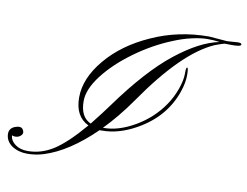

<svg xmlns="http://www.w3.org/2000/svg" viewBox="-230 -784 1142 889"><g transform="rotate(10 341.0 -339.5)"><path d="M519 -628.9Q431.2 -593.3 348.6 -533.2Q266.1 -473.1 214.8 -406.2Q164.1 -339.8 164.1 -284.7Q164.1 -209.5 214.4 -187.5Q265.1 -251.5 292 -289.1Q421.4 -467.8 533.7 -556.6Q646 -645.5 736.8 -663.1Q711.4 -667 679.7 -667Q647.9 -667 605.5 -657.2Q563 -647.5 519 -628.9ZM837.9 -668.9Q837.9 -658.2 789.1 -659.2Q774.4 -659.2 761.7 -659.7Q747.6 -656.2 737.3 -652.3L715.8 -644.5Q570.8 -580.6 397 -328.6Q337.4 -243.2 273.4 -178.2H277.3Q346.7 -178.2 423.8 -223.1Q501 -268.1 549.8 -339.8Q574.7 -376.5 589.4 -418.5Q604 -460 604 -490.2Q603.5 -520.5 609.4 -520.5Q615.2 -520.5 615.2 -485.4Q615.2 -450.2 600.6 -407.2Q557.1 -280.3 430.7 -210Q349.6 -164.6 271.5 -164.6H260.3Q138.7 -45.9 25.4 -10.7Q-11.7 1 -52.2 1Q-92.8 1 -124 -19.5Q-151.4 -39.1 -154.3 -69.3Q-157.2 -99.6 -128.9 -110.8Q-100.6 -121.6 -90.8 -106Q-81.1 -90.8 -90.8 -80.1Q-100.6 -69.3 -113.3 -67.9Q-126 -66.4 -134.8 -70.8V-67.9Q-132.3 -44.9 -109.4 -28.3Q-86.4 -11.7 -51.8 -11.7Q12.7 -11.7 70.3 -48.8Q127.9 -85.9 205.6 -177.2Q140.6 -208 140.6 -297.9Q140.6 -387.7 215.8 -477.5Q291 -567.4 416 -623Q541 -679.7 684.6 -679.7L770 -672.9L819.8 -676.3Q837.9 -676.8 837.9 -668.9Z"/></g></svg>

Font: PinyonScript
Style: Regular
Weight: 400
Designer: Nicole Fally
Foundry: Nicole Fally
Version: Version 1.005